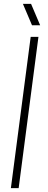

<svg xmlns="http://www.w3.org/2000/svg" viewBox="-20 -970 250 990"><path d="M178.2 -779.8 76.2 0H36.1L138.2 -779.8ZM98.1 -950.2H140.1L187 -839.8H145Z"/></svg>

Font: Cooper Hewitt
Style: Light Italic
Weight: 704
Designer: Village Type and Design LLC
Foundry: Cooper Hewitt Smithsonian Design Museum
Version: 1.000